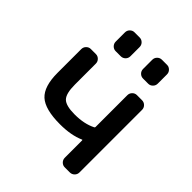

<svg xmlns="http://www.w3.org/2000/svg" viewBox="-207 -885 984 984"><g transform="rotate(45 284.5 -393.0)"><path d="M395.5 -181.6Q395.5 -186.5 391.6 -184.6Q336.9 -160.2 256.8 -160.2Q148.4 -160.2 105 -199.7Q61.5 -239.3 61.5 -337.9V-509.8Q61.5 -524.4 71.8 -534.7Q82 -544.9 95.7 -544.9H132.8Q146.5 -544.9 156.7 -534.7Q167 -524.4 167 -509.8V-358.4Q167 -293 189 -271Q210.9 -249 274.4 -249Q343.8 -249 391.6 -273.4Q395.5 -275.4 395.5 -279.3V-509.8Q395.5 -524.4 405.8 -534.7Q416 -544.9 429.7 -544.9H466.8Q481.4 -544.9 491.7 -534.7Q502 -524.4 502 -509.8V-56.6Q502 -42 491.7 -31.7Q481.4 -21.5 466.8 -21.5H429.7Q416 -21.5 405.8 -31.7Q395.5 -42 395.5 -56.6ZM193.4 -627Q179.7 -627 169.4 -637.2Q159.2 -647.5 159.2 -662.1V-728.5Q159.2 -743.2 169.4 -753.4Q179.7 -763.7 193.4 -763.7H230.5Q245.1 -763.7 255.4 -753.4Q265.6 -743.2 265.6 -728.5V-662.1Q265.6 -647.5 255.4 -637.2Q245.1 -627 230.5 -627ZM392.6 -627Q377.9 -627 367.7 -637.2Q357.4 -647.5 357.4 -662.1V-728.5Q357.4 -743.2 367.7 -753.4Q377.9 -763.7 392.6 -763.7H429.7Q443.4 -763.7 453.6 -753.4Q463.9 -743.2 463.9 -728.5V-662.1Q463.9 -647.5 453.6 -637.2Q443.4 -627 429.7 -627Z"/></g></svg>

Font: Gen Jyuu GothicL Medium
Style: Regular
Weight: 500
Designer: [Source Han Sans]
Ryoko NISHIZUKA  (kana & ideographs); Paul D. Hunt (Latin, Greek & Cyrillic); Wenlong ZHANG  (bopomofo
Version: Version 1.002.20150607